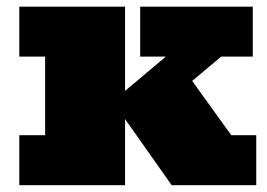

<svg xmlns="http://www.w3.org/2000/svg" viewBox="-20 -543 784 563"><path d="M36.6 0V-146.5H112.3V-377H36.6V-523.4H346.7V-276.4L466.3 -377H391.1V-523.4H721.2V-377H628.4L543.5 -305.7L658.2 -146.5H731.4V0H483.4L346.7 -193.8V0Z"/></svg>

Font: Bevan
Style: Regular
Weight: 400
Designer: Vernon Adams
Foundry: Vernon Adams
Version: Version 2.100; ttfautohint (v1.8.3)